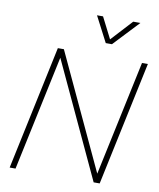

<svg xmlns="http://www.w3.org/2000/svg" viewBox="-102 -1049 932 1128"><g transform="rotate(10 364.0 -485.0)"><path d="M463 -818 384 -970H420L484 -844L600 -970H643L500 -818ZM34 0 191 -740H227L547 -54L693 -740H728L571 0H535L215 -687L69 0Z"/></g></svg>

Font: Be Vietnam Pro Thin
Style: Italic
Weight: 100
Italic angle: -12°
Designer: Lam Bao, Tony Le, Vietanh Nguyen
Foundry: Yellow Type Foundry
Version: Version 1.002; ttfautohint (v1.8.3)